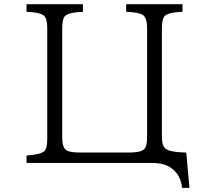

<svg xmlns="http://www.w3.org/2000/svg" viewBox="-20 -780 1040 919"><path d="M106.9 -759.8H377V-723.6Q307.6 -720.7 291 -703.1Q277.8 -689 277.8 -645V-122.6Q277.8 -76.7 295.4 -62.5Q310.5 -49.8 365.7 -49.8H594.7Q653.3 -49.8 669.4 -65.4Q684.1 -79.1 684.1 -122.6V-645Q684.1 -698.2 660.6 -710.4Q642.1 -720.7 584 -723.6V-759.8H853.5V-723.6Q784.7 -720.7 768.1 -703.1Q754.9 -689 754.9 -645V-122.6Q754.9 -78.6 775.9 -65.9Q799.8 -51.3 871.6 -49.8L886.7 119.1H851.6Q844.7 56.2 799.8 24.4Q766.1 0 709 0H106.9V-35.6Q172.4 -40 190.9 -55.7Q206.1 -68.8 206.1 -114.7V-645Q206.1 -691.4 190.9 -704.6Q172.9 -720.7 106.9 -723.6Z"/></svg>

Font: BIZ UDMincho
Style: Regular
Weight: 400
Monospace: yes
Designer: TypeBank Co., Ltd.
Foundry: Morisawa Inc.
Version: Version 1.06